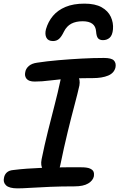

<svg xmlns="http://www.w3.org/2000/svg" viewBox="-31 -1026 656 1057"><path d="M160 -577Q128 -577 115.5 -592Q103 -607 108 -629Q111 -648 127.5 -662.5Q144 -677 174 -681Q226 -689 289.5 -694.5Q353 -700 418 -703.5Q483 -707 541 -707Q582 -707 595.5 -693.5Q609 -680 605 -656Q598 -624 564.5 -610Q531 -596 480 -596Q420 -596 376 -594Q332 -592 300.5 -589Q269 -586 245 -583Q221 -580 201 -578.5Q181 -577 160 -577ZM252 -72Q220 -72 205.5 -93Q191 -114 198 -149Q214 -228 233 -304Q252 -380 270 -449.5Q288 -519 300 -576Q305 -604 317 -618.5Q329 -633 353 -633Q381 -633 396.5 -610.5Q412 -588 406 -555Q397 -514 379.5 -448.5Q362 -383 341.5 -299Q321 -215 301 -117Q292 -72 252 -72ZM66 11Q20 11 2.5 -5.5Q-15 -22 -9 -47Q-6 -65 6.5 -76.5Q19 -88 42 -90Q82 -95 118.5 -97.5Q155 -100 190 -101.5Q225 -103 260.5 -104Q296 -105 334.5 -105Q373 -105 417 -105Q449 -105 464.5 -98Q480 -91 484 -80.5Q488 -70 486 -56Q481 -32 454.5 -16Q428 0 378 0Q307 0 246 2.5Q185 5 138.5 8Q92 11 66 11ZM434 -1006Q493 -1006 528.5 -986Q564 -966 579 -933.5Q594 -901 591 -865Q588 -832 573 -818.5Q558 -805 536 -805Q518 -805 509 -815Q500 -825 498 -853Q496 -881 477.5 -895Q459 -909 424 -909Q387 -909 361.5 -895.5Q336 -882 321 -852Q307 -823 293.5 -811.5Q280 -800 261 -800Q234 -800 224.5 -818.5Q215 -837 222 -865Q234 -907 260.5 -938.5Q287 -970 330 -988Q373 -1006 434 -1006Z"/></svg>

Font: Shantell Sans Medium
Style: Italic
Weight: 500
Italic angle: -11°
Designer: Stephen Nixon, Anya Danilova, Shantell Martin
Foundry: Arrow Type
Version: Version 1.011;[c5ecc13dd]